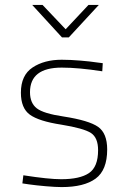

<svg xmlns="http://www.w3.org/2000/svg" viewBox="-20 -752 523 781"><path d="M398 -495 396 -462Q299 -477 231 -477Q102 -477 102 -377Q102 -333 129.5 -311.5Q157 -290 239 -278Q342 -262 379 -236Q416 -210 416 -144Q416 -60 369 -25.5Q322 9 231 9Q206 9 166 5.5Q126 2 98 -2L71 -6L75 -39Q178 -23 229 -23Q305 -23 342 -48Q379 -73 379 -141Q379 -192 350 -211Q321 -230 229 -245Q138 -259 101.5 -285.5Q65 -312 65 -375Q65 -446 112.5 -477.5Q160 -509 231 -509Q265 -509 307 -505.5Q349 -502 374 -498ZM232 -600 111 -732H153L247 -633L340 -732H382L260 -600Z"/></svg>

Font: TitilliumMaps29L
Style: 1 wt
Weight: 100
Designer: Campivisivi
Foundry: Accademia di Belle Arti di Urbino and students of MA course of Visual design
Version: Version 001.001